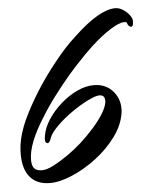

<svg xmlns="http://www.w3.org/2000/svg" viewBox="-45 -564 501 629"><g transform="rotate(-5 205.5 -249.0)"><path d="M95 27Q52 27 29.5 0.5Q7 -26 7 -75Q7 -82 7.5 -90Q8 -98 9 -106Q14 -142 33 -185Q54 -230 83.5 -277Q113 -324 148 -367Q165 -389 183.5 -409Q202 -429 221 -446Q305 -525 357 -525Q370 -525 383 -516.5Q396 -508 404.5 -496Q413 -484 411 -473Q411 -468 409 -463.5Q407 -459 402 -460Q393 -464 391 -474Q390 -477 382 -477Q366 -477 336.5 -458.5Q307 -440 272 -408Q265 -401 255 -391.5Q245 -382 234 -370Q190 -326 137 -256Q112 -223 92 -190Q39 -107 39 -54Q39 -34 47 -25.5Q55 -17 72 -17Q88 -17 111 -29Q134 -41 159 -58.5Q184 -76 204 -94Q225 -113 245.5 -135.5Q266 -158 280.5 -180.5Q295 -203 298 -221V-227Q298 -245 280 -245Q268 -245 242.5 -232.5Q217 -220 189 -200.5Q161 -181 139 -159.5Q117 -138 110 -121Q109 -117 106 -110.5Q103 -104 98 -104Q90 -104 90 -117L91 -127Q95 -154 112.5 -181Q130 -208 155.5 -230.5Q181 -253 209.5 -266.5Q238 -280 265 -280Q305 -280 329 -251.5Q353 -223 348 -182Q342 -142 314.5 -104.5Q287 -67 248 -37.5Q209 -8 168 9.5Q127 27 95 27Z"/></g></svg>

Font: Birthstone Bounce Medium
Style: Regular
Weight: 500
Designer: Robert E. Leuschke
Foundry: Rob Leuschke
Version: Version 1.010; ttfautohint (v1.8.3)